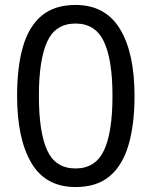

<svg xmlns="http://www.w3.org/2000/svg" viewBox="-20 -745 612 775"><path d="M523 -358Q523 -243 499 -160.5Q475 -78 423 -34Q371 10 285 10Q164 10 106.5 -87.5Q49 -185 49 -358Q49 -474 72.5 -556Q96 -638 148 -681.5Q200 -725 285 -725Q405 -725 464 -628.5Q523 -532 523 -358ZM137 -358Q137 -211 170.5 -138Q204 -65 285 -65Q365 -65 399.5 -137.5Q434 -210 434 -358Q434 -504 399.5 -577Q365 -650 285 -650Q204 -650 170.5 -577Q137 -504 137 -358Z"/></svg>

Font: Noto Sans Thai Looped
Style: Regular
Weight: 400
Designer: Sasikarn Vongin, Ben Mitchell
Foundry: The Fontpad Ltd
Version: Version 1.001; ttfautohint (v1.8.4.7-5d5b)